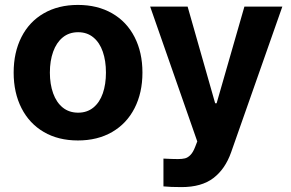

<svg xmlns="http://www.w3.org/2000/svg" viewBox="-20 -557 1175 776"><path d="M35.2 -263.7Q35.2 -345.2 66.7 -407.2Q98.1 -469.2 157 -503.2Q215.8 -537.1 294.9 -537.1Q374 -537.1 433.1 -503.2Q492.2 -469.2 523.9 -407.2Q555.7 -345.2 555.7 -263.7Q555.7 -182.1 523.9 -119.9Q492.2 -57.6 433.1 -23.4Q374 10.7 294.9 10.7Q215.8 10.7 157.2 -23.4Q98.6 -57.6 66.9 -119.9Q35.2 -182.1 35.2 -263.7ZM408.2 -263.7Q408.2 -311 395.5 -347.9Q382.8 -384.8 357.4 -405.8Q332 -426.8 295.9 -426.8Q259.3 -426.8 233.6 -405.8Q208 -384.8 194.8 -347.9Q181.6 -311 181.6 -263.7Q181.6 -216.8 194.8 -179.9Q208 -143.1 233.6 -122.3Q259.3 -101.6 295.9 -101.6Q332 -101.6 357.4 -122.3Q382.8 -143.1 395.5 -179.7Q408.2 -216.3 408.2 -263.7ZM640.6 196.3V84Q677.7 85.9 699.2 85.9Q716.3 85.9 727.8 83Q739.3 80.1 749.8 69.3Q760.3 58.6 768.6 37.1L777.3 14.6L586.9 -530.3H738.3L849.6 -139.6H855.5L967.8 -530.3H1121.1L914.1 58.6Q890.1 126.5 842.3 162.8Q794.4 199.2 713.9 199.2Q668.5 199.2 640.6 196.3Z"/></svg>

Font: Pretendard
Style: Bold
Weight: 700
Designer: Base glyphs from Inter by Rasmus Andersson; Hangeul glyphs from Noto Sans CJK(Source Han Sans) by Jang Soo-young and Kan
Foundry: Kil Hyung-jin
Version: Version 1.309